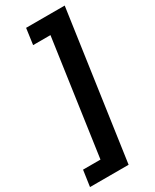

<svg xmlns="http://www.w3.org/2000/svg" viewBox="-249 -870 825 1020"><g transform="rotate(-30 163.5 -360.0)"><path d="M215.3 91.8 344.2 -810.5H107.4L93.8 -712.4H200.2L99.6 -6.8H-7.3L-21.5 91.8Z"/></g></svg>

Font: Winston SemiBold
Style: Italic
Weight: 600
Italic angle: -8.13011°
Designer: Vernon Adams, Kim Jin-seong, David Berlow, Cristiano Sobral
Foundry: The Winston Project Authors
Version: Version 3.004